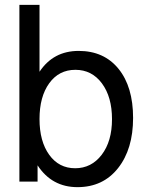

<svg xmlns="http://www.w3.org/2000/svg" viewBox="-20 -749 599 792"><path d="M442 -257.5Q442 -349 400.5 -405Q359 -461 291 -461Q223 -461 183 -405.5Q143 -350 143 -258Q143 -166 183 -110.5Q223 -55 290 -55Q357 -55 399.5 -110.5Q442 -166 442 -257.5ZM60 -729H143V-453Q200 -539 304.5 -539Q409 -539 469 -465Q529 -391 529 -262.5Q529 -134 467 -55.5Q405 23 299.5 23Q194 23 135 -67V0H60Z"/></svg>

Font: Autonym
Style: Regular
Weight: 500
Version: Version 1.0.20131126